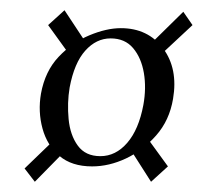

<svg xmlns="http://www.w3.org/2000/svg" viewBox="-20 -390 418 375"><path d="M103 -91 48 -35 28 -61 85 -116ZM113 -287 74 -341 106 -370 143 -314ZM268 -120 308 -65 275 -35 238 -93ZM279 -309 338 -367 356 -341 297 -286ZM160 -65Q120 -65 96 -85.5Q72 -106 63 -139Q54 -172 60 -207Q68 -251 94.5 -279Q121 -307 154.5 -321Q188 -335 216 -335Q269 -335 298.5 -295.5Q328 -256 318 -197Q311 -155 285 -125.5Q259 -96 226 -80.5Q193 -65 160 -65ZM176 -85Q206 -85 228.5 -111Q251 -137 260 -185Q266 -218 261 -247.5Q256 -277 240 -296Q224 -315 196 -315Q168 -315 146.5 -291Q125 -267 116 -219Q111 -189 114 -157.5Q117 -126 132 -105.5Q147 -85 176 -85Z"/></svg>

Font: Cormorant Medium
Style: Italic
Weight: 500
Italic angle: -10°
Designer: Christian Thalmann (Catharsis Fonts)
Foundry: Catharsis Fonts
Version: Version 4.000